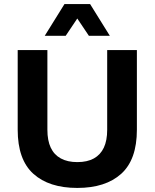

<svg xmlns="http://www.w3.org/2000/svg" viewBox="-20 -914 760 944"><path d="M67 0ZM360 10Q221 10 144 -59.5Q67 -129 67 -276V-668H213V-276Q213 -223 229.5 -188Q246 -153 279 -135Q312 -117 360 -117Q409 -117 441.5 -135Q474 -153 490.5 -188Q507 -223 507 -276V-668H653V-276Q653 -129 576 -59.5Q499 10 360 10ZM200 -738 297 -894H423L520 -738H417L360 -823L303 -738Z"/></svg>

Font: Gantari
Style: Bold
Weight: 700
Designer: Anugrah Pasau
Foundry: Lafontype
Version: Version 1.000; ttfautohint (v1.6)